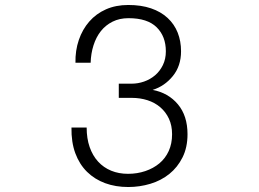

<svg xmlns="http://www.w3.org/2000/svg" viewBox="-20 -703 1040 771"><path d="M733 -164Q733 -111 713 -71Q693 -31 660 -4.5Q627 22 584 35Q541 48 495 48Q444 48 402 32.5Q360 17 329.5 -13Q299 -43 282.5 -87.5Q266 -132 267 -191H328Q328 -147 340 -112.5Q352 -78 374 -54Q396 -30 426.5 -17.5Q457 -5 494 -5Q531 -5 563.5 -16Q596 -27 620 -47Q644 -67 657.5 -96.5Q671 -126 671 -164Q671 -199 658.5 -226Q646 -253 624 -272Q602 -291 572.5 -300.5Q543 -310 509 -310H457V-367H509Q534 -367 558.5 -375.5Q583 -384 602.5 -400.5Q622 -417 634 -441.5Q646 -466 646 -497Q646 -557 609 -593.5Q572 -630 496 -630Q460 -630 432 -616Q404 -602 385 -578Q366 -554 355.5 -521Q345 -488 344 -451H283Q282 -500 296.5 -542.5Q311 -585 338.5 -616.5Q366 -648 405.5 -665.5Q445 -683 495 -683Q547 -683 586.5 -669.5Q626 -656 653 -631Q680 -606 693.5 -572Q707 -538 707 -497Q707 -438 674 -397.5Q641 -357 593 -342Q656 -330 694.5 -284Q733 -238 733 -164Z"/></svg>

Font: NanumGothicCoding
Style: Regular
Weight: 400
Monospace: yes
Designer: Kwon Bruce; Nicolas Noh; Sung-woo Choi; Go-un Cha; Soo-hyun Park;
Foundry: NHN Corporation
Version: Version 2.000;PS 1;hotconv 1.0.49;makeotf.lib2.0.14853